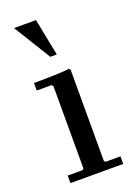

<svg xmlns="http://www.w3.org/2000/svg" viewBox="-139 -779 599 838"><g transform="rotate(-20 160.5 -360.0)"><path d="M214 -35H283V0H38V-35H107L113 -41V-423L107 -430H38V-465Q64 -465 92 -465.5Q120 -466 148 -467Q176 -468 202 -471L208 -465V-41ZM144 -548 38 -720H140L174 -548Z"/></g></svg>

Font: Brygada 1918 Medium
Style: Regular
Weight: 500
Designer: Mateusz Machalski | Borys Kosmynka | Przemek Hoffer
Foundry: NIEPODLEGLA 2018
Version: Version 3.006